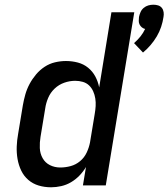

<svg xmlns="http://www.w3.org/2000/svg" viewBox="-20 -787 715 815"><path d="M587 -564 549 -604Q564 -617 576 -632Q588 -647 596 -664Q588 -666 582 -671Q576 -676 572.5 -683Q569 -690 569 -698Q569 -706 570 -715Q572 -725 576.5 -735.5Q581 -746 590 -753.5Q599 -761 609.5 -764Q620 -767 631 -767Q642 -767 651.5 -764Q661 -761 667 -753.5Q673 -746 674.5 -735.5Q676 -725 674 -715Q671 -694 664 -673Q657 -652 645.5 -632.5Q634 -613 619 -595.5Q604 -578 587 -564ZM197 8Q169 8 144 0.5Q119 -7 100 -23.5Q81 -40 70 -63Q59 -86 54.5 -112Q50 -138 51 -165Q52 -192 57 -219L77 -340Q81 -363 87.5 -386Q94 -409 105.5 -430.5Q117 -452 133 -471Q149 -490 169.5 -503.5Q190 -517 213.5 -522.5Q237 -528 260 -528Q286 -528 310.5 -521.5Q335 -515 354 -499.5Q373 -484 384.5 -462.5Q396 -441 401 -416L453 -735H550L429 0H332L345 -78Q333 -58 317 -41.5Q301 -25 281.5 -13.5Q262 -2 240 3Q218 8 197 8ZM236 -76Q258 -76 280 -82Q302 -88 320 -103Q338 -118 348 -139.5Q358 -161 362 -182L382 -303Q385 -320 386 -336.5Q387 -353 384.5 -369Q382 -385 375.5 -399.5Q369 -414 358 -424.5Q347 -435 331.5 -439.5Q316 -444 299 -444Q276 -444 253 -436Q230 -428 212 -411Q194 -394 184.5 -371.5Q175 -349 172 -327L152 -206Q148 -182 149 -158.5Q150 -135 161 -115.5Q172 -96 192 -86Q212 -76 236 -76Z"/></svg>

Font: Iosevka Md Ex Obl
Style: Regular
Weight: 500
Width: 7
Italic angle: -9°
Monospace: yes
Designer: Belleve Invis
Foundry: Belleve Invis
Version: Version 32.5.0; ttfautohint (v1.8.4)